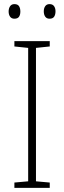

<svg xmlns="http://www.w3.org/2000/svg" viewBox="-20 -914 312 934"><path d="M222 0H50V-26L117 -32V-681L50 -688V-714H222V-688L155 -681V-32L222 -26ZM22 -858Q22 -873 29 -883.5Q36 -894 50 -894Q66 -894 72.5 -884Q79 -874 79 -858Q79 -842 72.5 -832.5Q66 -823 50 -823Q36 -823 29 -833Q22 -843 22 -858ZM193 -859Q193 -874 200 -884Q207 -894 221 -894Q236 -894 243 -884Q250 -874 250 -859Q250 -843 243.5 -833Q237 -823 221 -823Q207 -823 200 -833Q193 -843 193 -859Z"/></svg>

Font: Noto Sans Lao Looped SemiCondensed ExtraLight
Style: Regular
Weight: 200
Width: 4
Designer: Mark Frömberg, Ben Mitchell
Foundry: The Fontpad Ltd
Version: Version 1.002; ttfautohint (v1.8.4.7-5d5b)